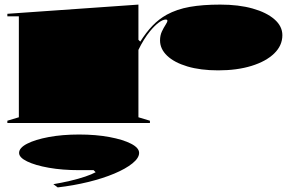

<svg xmlns="http://www.w3.org/2000/svg" viewBox="-20 -535 1248 835"><path d="M12 0V-10L62 -25V-464H12V-475L582 -515V-362L590 -354Q616 -395 643.5 -423.5Q671 -452 705 -471Q749 -495 805 -505Q861 -515 938 -515Q1018 -515 1078.5 -498Q1139 -481 1173.5 -451Q1208 -421 1208 -382Q1208 -337 1172.5 -302.5Q1137 -268 1074 -248.5Q1011 -229 929 -229Q852 -229 795 -246Q738 -263 707 -292.5Q676 -322 676 -359Q676 -381 684 -398Q692 -415 700 -427Q708 -439 708 -445Q708 -450 701 -450Q688 -450 670 -436.5Q652 -423 633 -400Q619 -383 606 -362Q593 -341 582 -318V-25L632 -10V0ZM231 280 212 266Q248 260 284.5 251.5Q321 243 350.5 233Q380 223 396 214L387 205H324Q251 205 192 194.5Q133 184 98 167Q63 150 63 130Q63 108 98 90Q133 72 192 61Q251 50 324 50Q397 50 456 61Q515 72 550 90Q585 108 585 130Q585 152 556 175.5Q527 199 477 220Q427 241 363.5 256.5Q300 272 231 280Z"/></svg>

Font: Kalnia Expanded
Style: Bold
Weight: 700
Width: 7
Designer: Frida Medrano
Foundry: Frida Medrano
Version: Version 1.105